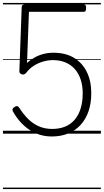

<svg xmlns="http://www.w3.org/2000/svg" viewBox="-20 -905 703 1300"><path d="M331 19Q289 19 252 8Q215 -3 182.5 -24Q150 -45 122 -75Q94 -105 72 -143Q65 -153 64.5 -162Q64 -171 76 -179Q86 -187 94.5 -186.5Q103 -186 110 -176Q138 -132 170 -100Q202 -68 242.5 -50Q283 -32 333 -32Q383 -32 421.5 -48Q460 -64 486.5 -95.5Q513 -127 526.5 -172Q540 -217 540 -274Q540 -323 527 -364Q514 -405 488.5 -435Q463 -465 425 -481.5Q387 -498 338 -498Q305 -498 271 -488Q237 -478 207.5 -459Q178 -440 156 -410Q147 -401 136.5 -400.5Q126 -400 118.5 -406.5Q111 -413 111 -420L127 -858Q127 -866 132.5 -870.5Q138 -875 148 -875H547Q555 -875 559 -870Q563 -865 563 -852Q563 -838 559.5 -831.5Q556 -825 547 -825H176L163 -479Q185 -499 213 -515Q241 -531 274 -539.5Q307 -548 341 -548Q424 -548 481 -513.5Q538 -479 568 -417.5Q598 -356 598 -274Q598 -205 579 -150.5Q560 -96 524.5 -58Q489 -20 440 -0.5Q391 19 331 19ZM0 365H663V375H0ZM0 -20H663V0H0ZM0 -505H663V-500H0ZM0 -885H663V-875H0Z"/></svg>

Font: Playwrite AT Guides
Style: Regular
Weight: 400
Designer: Veronika Burian, José Scaglione
Foundry: TypeTogether
Version: Version 1.003